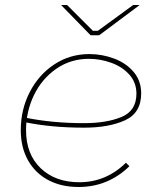

<svg xmlns="http://www.w3.org/2000/svg" viewBox="-20 -740 634 767"><path d="M63 -220Q63 -302 98.5 -371.5Q134 -441 196.5 -482.5Q259 -524 337 -524Q388 -524 436 -506Q484 -488 514 -452.5Q544 -417 544 -367Q544 -289 479.5 -259.5Q415 -230 316 -230Q185 -230 79 -252L81 -270Q189 -248 316 -248Q405 -248 465 -272.5Q525 -297 525 -366Q525 -410 497 -441.5Q469 -473 425 -489Q381 -505 335 -505Q262 -505 204.5 -465Q147 -425 115.5 -359.5Q84 -294 84 -220Q84 -124 142.5 -68Q201 -12 297 -12Q351 -12 398 -32Q445 -52 483 -90L497 -76Q455 -35 404 -14Q353 7 294 7Q225 7 173 -20.5Q121 -48 92 -99.5Q63 -151 63 -220ZM224 -720H248L351 -617H371L512 -720H538L376 -599H342Z"/></svg>

Font: Fixel Italic Variable 20240409 Display Thin
Style: Italic
Weight: 100
Italic angle: -10°
Designer: AlfaBravo + MacPaw
Foundry: Kyrylo Tkachov, Marchela Mozhyna, Serhii Makarenko, Maria Weinstein, Zakhar Kryvoshyya
Version: Version 1.211;Glyphs 3.2 (3225)